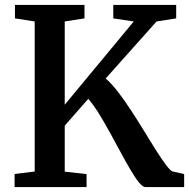

<svg xmlns="http://www.w3.org/2000/svg" viewBox="-20 -763 771 783"><path d="M39.5 0V-53.5L121.5 -63.5V-675.5L41 -688V-743H324.5V-688L244 -675.5V-336L525.5 -675.5L442 -688V-743H698.5V-688L618.5 -675.5L411 -443Q435.5 -422 462.2 -387Q489 -352 516.2 -310.2Q543.5 -268.5 569 -226.5Q594.5 -184.5 617 -149Q639.5 -113.5 656.8 -90.5Q674 -67.5 683.5 -64L731 -53V0H573.5Q562 0 546.2 -19.5Q530.5 -39 511.8 -71Q493 -103 471.8 -142.5Q450.5 -182 428.2 -222.5Q406 -263 383.8 -299Q361.5 -335 340 -360L244 -250.5V-63L333 -53V0Z"/></svg>

Font: Merriweather SemiBold
Style: Regular
Weight: 600
Version: Version 2.100